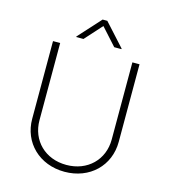

<svg xmlns="http://www.w3.org/2000/svg" viewBox="-134 -1034 1014 1151"><g transform="rotate(15 373.5 -458.5)"><path d="M597.7 -727.3V-248.2C597.7 -122.9 505.3 -30.9 373.6 -30.9C241.8 -30.9 149.5 -122.9 149.5 -248.2V-727.3H105.1V-245.7C104.8 -98 217.3 11.7 373.6 11.7C530.2 11.7 642 -97.7 642 -245.7V-727.3ZM278.1 -786.9 373.6 -892.8 469.1 -786.9H513.8V-790.5L388.1 -929H359L233.3 -790.5V-786.9Z"/></g></svg>

Font: Karasuma Gothic
Style: Thin
Weight: 200
Designer: Rasmus Andersson / Ryoko Ishizuka
Foundry: rsms
Version: Version 1.00